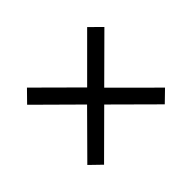

<svg xmlns="http://www.w3.org/2000/svg" viewBox="-100 -740 773 773"><g transform="rotate(45 286.0 -353.5)"><path d="M286.1 -400.9 113.8 -574.2 64.9 -524.9 236.8 -353 65.9 -181.2 115.2 -132.8 285.2 -304.2 458 -132.8 504.9 -181.2 334 -353 505.9 -525.9 459 -574.2Z"/></g></svg>

Font: Open Sans
Style: Regular
Weight: 400
Foundry: Ascender Corporation
Version: Version 1.100;PS 001.100;hotconv 1.0.88;makeotf.lib2.5.64775